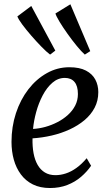

<svg xmlns="http://www.w3.org/2000/svg" viewBox="-20 -888 515 918"><path d="M415.5 -95.5Q396 -67 367.5 -42.5Q339 -18 301.8 -3.5Q264.5 11 219 11Q172 11 137.2 -6.2Q102.5 -23.5 79.8 -54.2Q57 -85 46 -124.8Q35 -164.5 35 -209.5Q35 -282 56.2 -346.8Q77.5 -411.5 115.5 -460.8Q153.5 -510 203.8 -538.2Q254 -566.5 311.5 -566.5Q360.5 -566.5 391 -550.5Q421.5 -534.5 435.8 -507.5Q450 -480.5 450 -447.5Q450 -406.5 432.5 -373Q415 -339.5 384 -313.5Q353 -287.5 312.8 -269Q272.5 -250.5 227.2 -240Q182 -229.5 135.5 -226.5Q134.5 -187.5 140.5 -155.2Q146.5 -123 160 -99.5Q173.5 -76 194.8 -63.2Q216 -50.5 245 -50.5Q270 -50.5 295 -58.8Q320 -67 345 -84.8Q370 -102.5 394.5 -131.5ZM290 -515.5Q257 -515.5 230.2 -492.2Q203.5 -469 184 -431.8Q164.5 -394.5 153 -352.2Q141.5 -310 138 -271.5Q166.5 -273 196.5 -281.2Q226.5 -289.5 254.2 -303.8Q282 -318 304.2 -338Q326.5 -358 339.5 -383.2Q352.5 -408.5 352.5 -438.5Q352.5 -477 336.2 -496.2Q320 -515.5 290 -515.5ZM219.5 -627Q202 -640 177.8 -665Q153.5 -690 129 -718.2Q104.5 -746.5 86.2 -771.2Q68 -796 63 -809.5L129.5 -859.5L244.5 -646ZM385.5 -627Q369 -641.5 346.8 -668.8Q324.5 -696 302.8 -726.5Q281 -757 265 -783.5Q249 -810 245 -823.5L316.5 -867.5L411.5 -643.5Z"/></svg>

Font: Merriweather 24pt SemiCondensed
Style: Italic
Weight: 400
Width: 4
Italic angle: -7.8°
Designer: Eben Sorkin
Foundry: Eben Sorkin
Version: Version 2.101